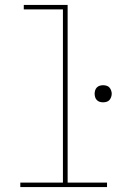

<svg xmlns="http://www.w3.org/2000/svg" viewBox="-20 -755 540 775"><path d="M62 0V-18H234V-717H76V-735H253V-18H412V0ZM396 -342Q389 -342 382.5 -344Q376 -346 371 -351Q366 -356 364 -363Q362 -370 362 -377Q362 -383 364 -390Q366 -397 371 -402Q376 -407 382.5 -409Q389 -411 396 -411Q403 -411 410 -409Q417 -407 421.5 -402Q426 -397 428.5 -390Q431 -383 431 -377Q431 -370 428.5 -363Q426 -356 421.5 -351Q417 -346 410 -344Q403 -342 396 -342Z"/></svg>

Font: Iosevka Curly Slab Thin
Style: Regular
Weight: 100
Monospace: yes
Designer: Belleve Invis
Foundry: Belleve Invis
Version: Version 22.1.2; ttfautohint (v1.8.4)